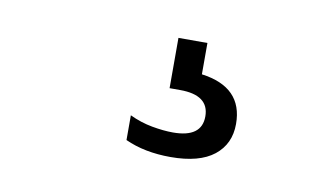

<svg xmlns="http://www.w3.org/2000/svg" viewBox="-38 -78 617 359"><g transform="rotate(10 270.0 101.0)"><path d="M300.5 212Q251 212 214 195V148Q235 158 257 162Q279 166 297 166Q351.5 166 351.5 126Q351.5 85.5 296.5 85.5H276.5V-10H331.5V49.5Q410.5 60 410.5 130Q410.5 168 382.8 190Q355 212 300.5 212Z"/></g></svg>

Font: Encode Sans Md
Style: Regular
Weight: 500
Designer: Multiple Designers
Foundry: Impallari Type
Version: Version 3.002; ttfautohint (v1.8.3) -l 8 -r 50 -G 200 -x 14 